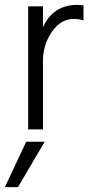

<svg xmlns="http://www.w3.org/2000/svg" viewBox="-40 -533 374 791"><path d="M34 238H-20L68 51H144ZM137 0H76V-507H137V-421Q179 -513 279 -513Q286 -513 304 -511V-449Q284 -455 264 -455Q210 -455 173.5 -401.5Q137 -348 137 -283Z"/></svg>

Font: Hind Madurai Light
Style: Regular
Weight: 300
Designer: Jyotish Sonowal
Foundry: Indian Type Foundry
Version: Version 1.001;PS 1.0;hotconv 1.0.86;makeotf.lib2.5.63406; tt